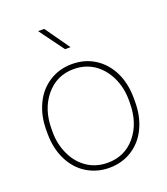

<svg xmlns="http://www.w3.org/2000/svg" viewBox="-139 -846 828 953"><g transform="rotate(-20 275.0 -369.5)"><path d="M43.9 -251C43.9 -251 43.9 -251 43.9 -251C44.4 -201.2 54.2 -156.2 73.7 -116.7C93.3 -76.7 120.6 -45.4 156.2 -23.4C191.4 -1.5 231.4 9.8 275.9 9.8C320.3 9.8 360.4 -1.5 396 -23.9C431.2 -46.4 458.5 -77.6 477.5 -117.7C496.6 -157.7 506.3 -203.1 506.3 -253.9C506.3 -253.9 506.3 -277.3 506.3 -277.3C506.3 -277.3 506.3 -277.3 506.3 -277.3C505.9 -327.6 496.1 -372.6 476.6 -412.6C456.5 -452.6 429.2 -483.4 394 -505.4C358.9 -527.3 319.3 -538.1 274.9 -538.1C274.9 -538.1 274.9 -538.1 274.9 -538.1C230.5 -538.1 190.4 -526.9 155.3 -504.4C119.6 -481.9 92.3 -450.7 73.2 -410.6C53.7 -370.1 43.9 -324.7 43.9 -274.4C43.9 -274.4 43.9 -251 43.9 -251ZM70.3 -269.5C70.3 -269.5 70.3 -269.5 70.3 -269.5C70.3 -339.4 89.4 -397 127.4 -442.9C165.5 -488.8 214.8 -511.7 274.9 -511.7C274.9 -511.7 274.9 -511.7 274.9 -511.7C314.5 -511.7 349.6 -501.5 380.9 -481C411.6 -460 436 -431.2 453.6 -394.5C471.2 -357.9 480 -317.9 480 -274.4C480 -274.4 480 -259.3 480 -259.3C480 -259.3 480 -259.3 480 -259.3C480 -188 460.9 -129.9 423.3 -84.5C385.3 -39.1 335.9 -16.6 275.9 -16.6C275.9 -16.6 275.9 -16.6 275.9 -16.6C235.8 -16.6 200.2 -26.9 169.4 -47.4C138.2 -67.9 113.8 -96.7 96.7 -133.3C79.1 -169.9 70.3 -210 70.3 -253.9C70.3 -253.9 70.3 -269.5 70.3 -269.5ZM206.1 -749C206.1 -749 173.8 -749 173.8 -749C173.8 -749 269 -619.1 269 -619.1C269 -619.1 297.9 -619.1 297.9 -619.1C297.9 -619.1 206.1 -749 206.1 -749Z"/></g></svg>

Font: WOX
Style: Regular
Weight: 500
Designer: Google
Foundry: ""
Version: ""